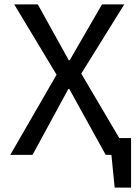

<svg xmlns="http://www.w3.org/2000/svg" viewBox="-20 -709 640 879"><path d="M45 -689H153L295 -433H299L447 -689H549L352 -372L526 -77H580V150H505L490 0H464L297 -302H293L129 0H27L239 -367Z"/></svg>

Font: Wlorlttqgufhjawjgtejqphaquk
Style: Regular
Weight: 400
Monospace: yes
Designer: Carrois Corporate & Edenspiekermann
Foundry: Carrois Corporate GbR & Edenspiekermann AG
Version: Version 2.001